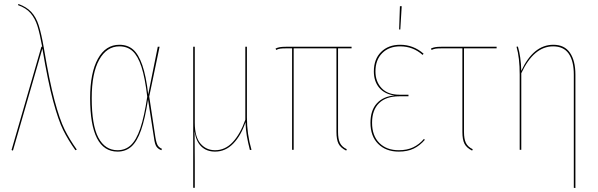

<svg xmlns="http://www.w3.org/2000/svg" viewBox="-20 -753 3008 965"><path d="M200 -514Q228 -346 254 -249Q280 -152 304.5 -102.5Q329 -53 366 -1L359 2Q322 -50 297.5 -99.5Q273 -149 247 -245.5Q221 -342 193 -509L45 4L38 1L188 -518H192Q180 -585 168 -623Q156 -661 133.5 -687Q111 -713 71 -727L72 -733Q113 -719 137.5 -692.5Q162 -666 175 -624.5Q188 -583 200 -514Z M725 -279 773 -518H782L730 -268L761 -63Q766 -33 773 -22Q780 -11 794 -5L791 2Q775 -4 766.5 -16Q758 -28 754 -60L724 -253Q709 -156 689 -99Q669 -42 640.5 -16.5Q612 9 571 9Q433 9 433 -260Q433 -387 472 -457.5Q511 -528 580 -528Q621 -528 648.5 -504.5Q676 -481 695 -426.5Q714 -372 725 -279ZM441 -260Q441 -124 474.5 -61Q508 2 571 2Q610 2 637.5 -23.5Q665 -49 685 -107.5Q705 -166 720 -267Q709 -362 691 -417Q673 -472 646.5 -496Q620 -520 580 -520Q516 -520 478.5 -452.5Q441 -385 441 -260Z M1236 1Q1226 -38 1220.5 -69.5Q1215 -101 1214 -139Q1191 -71 1152 -31Q1113 9 1061 9Q1018 9 991.5 -17Q965 -43 958 -93Q959 -27 959 59V191H951V-518H959V-136Q959 -65 987.5 -31.5Q1016 2 1061 2Q1112 2 1150 -39Q1188 -80 1213 -151V-518H1221V-163Q1221 -79 1244 0Z M1679 -510V-90Q1679 -55 1688.5 -35Q1698 -15 1723 -3L1720 4Q1692 -10 1681.5 -30.5Q1671 -51 1671 -90V-510H1456V0H1448V-510H1419Q1399 -510 1388.5 -508.5Q1378 -507 1368 -502L1365 -509Q1375 -514 1386.5 -516Q1398 -518 1418 -518H1747V-510Z M2109 -483 2104 -477Q2056 -520 1991 -520Q1935 -520 1901 -486Q1867 -452 1867 -394Q1867 -343 1898 -310Q1929 -277 1987 -277H2033V-269H1986Q1920 -269 1885 -234.5Q1850 -200 1850 -136Q1850 -71 1886.5 -34.5Q1923 2 1984 2Q2026 2 2056.5 -12.5Q2087 -27 2111 -55L2115 -50Q2090 -21 2059 -6Q2028 9 1984 9Q1920 9 1881 -29.5Q1842 -68 1842 -136Q1842 -199 1874.5 -234Q1907 -269 1963 -273Q1913 -280 1886 -312Q1859 -344 1859 -394Q1859 -456 1895.5 -492Q1932 -528 1991 -528Q2058 -528 2109 -483ZM1999 -722 1992 -605H1986L1990 -722Z M2312 -510V-90Q2312 -55 2321.5 -35Q2331 -15 2356 -3L2353 4Q2325 -10 2314.5 -30.5Q2304 -51 2304 -90V-510H2200Q2180 -510 2170 -508.5Q2160 -507 2149 -502L2146 -509Q2156 -514 2167.5 -516Q2179 -518 2199 -518H2476V-510Z M2872 -378V192L2864 191V-378Q2864 -446 2838.5 -483Q2813 -520 2760 -520Q2663 -520 2600 -385V0H2592V-378Q2592 -463 2576 -518L2583 -519Q2598 -469 2600 -397Q2661 -528 2761 -528Q2817 -528 2844.5 -488Q2872 -448 2872 -378Z"/></svg>

Font: Fira Sans Compressed Eight
Style: Regular
Weight: 100
Width: 1
Designer: bBox Type GmbH & Carrois Corporate GbR & Edenspiekermann AG
Foundry: bBox Type GmbH & Carrois Corporate GbR & Edenspiekermann AG
Version: Version 4.301